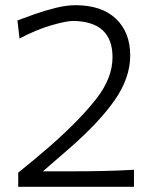

<svg xmlns="http://www.w3.org/2000/svg" viewBox="-20 -718 590 738"><path d="M50 0V-54.5Q81.5 -79.5 113.2 -106Q145 -132.5 176.5 -160Q287.5 -258 350 -338Q412.5 -418 412.5 -498Q412.5 -635.5 261 -637.5Q235.5 -637.5 178 -621Q120.5 -604.5 55 -570L47 -639.5Q74.5 -650 113.8 -663.8Q153 -677.5 194.5 -687.8Q236 -698 270 -698Q371 -698 425.8 -645.8Q480.5 -593.5 480.5 -504.5Q480.5 -418 419.8 -331.5Q359 -245 243 -144.5L145 -59.5H260.5Q319 -59.5 377.8 -60.8Q436.5 -62 495 -65.5V0Z"/></svg>

Font: Commissioner Flair Light
Style: Regular
Weight: 300
Designer: Kostas Bartsokas
Foundry: Kostas Bartsokas
Version: Version 1.000; ttfautohint (v1.8.3)